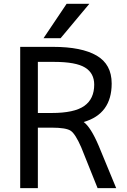

<svg xmlns="http://www.w3.org/2000/svg" viewBox="-20 -976 659 998"><path d="M176.8 -312.5V2H85V-732.4H255.9Q404.3 -732.4 482.4 -687Q560.5 -641.6 560.5 -542Q560.5 -383.8 415 -341.8Q452.1 -314.5 493.2 -217.8L584 2H487.3L402.3 -210Q372.1 -279.3 348.1 -295.9Q324.2 -312.5 249 -312.5ZM294.9 -777.3H206.1L326.2 -956.1H444.3ZM261.7 -654.3H176.8V-388.7H249Q366.2 -388.7 418 -425.3Q469.7 -461.9 469.7 -536.1Q469.7 -595.7 421.9 -625Q374 -654.3 261.7 -654.3Z"/></svg>

Font: Gen Shin Gothic Regular
Style: Regular
Weight: 400
Designer: [Source Han Sans]
Ryoko NISHIZUKA  (kana & ideographs); Paul D. Hunt (Latin, Greek & Cyrillic); Wenlong ZHANG  (bopomofo
Version: Version 1.002.20150607